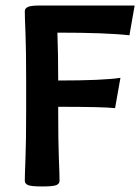

<svg xmlns="http://www.w3.org/2000/svg" viewBox="-20 -671 510 699"><path d="M191.9 -377.9Q356 -377.9 418.5 -387.7L398.9 -277.3Q356 -282.2 191.9 -282.2V-257.8Q191.9 -156.2 194.3 -94.7Q196.8 -33.2 196.8 -12.7Q196.8 -2.9 186.3 2.4Q175.8 7.8 133.8 7.8Q91.8 7.8 81.1 2.4Q70.3 -2.9 70.3 -12.7Q70.3 -33.2 72.8 -94.7Q75.2 -156.2 75.2 -267.6V-378.9Q75.2 -490.2 72.8 -550Q70.3 -609.9 70.3 -630.4Q70.3 -640.1 81.1 -645.5Q91.8 -650.9 124 -650.9H470.2L451.2 -542.5Q365.7 -552.2 189 -552.2Q191.9 -470.7 191.9 -377.9Z"/></svg>

Font: Bainsley
Style: Bold
Weight: 700
Designer: Paul James MIller
Foundry: High-Logic / Made with FontCreator
Version: Version 1.411;March 28, 2021;FontCreator 13.0.0.2683 64-bit